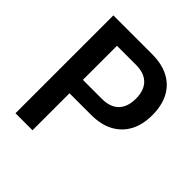

<svg xmlns="http://www.w3.org/2000/svg" viewBox="-190 -841 978 978"><g transform="rotate(45 299.0 -352.5)"><path d="M71.5 0V-705H349.5Q421 -705 470.2 -679.2Q519.5 -653.5 545.5 -604.5Q571.5 -555.5 571.5 -486.5Q571.5 -417.5 545.5 -368.8Q519.5 -320 470.2 -293.2Q421 -266.5 349.5 -266.5H194V0ZM194 -363H330.5Q390.5 -363 421.8 -394.8Q453 -426.5 453 -486.5Q453 -545.5 421.8 -577Q390.5 -608.5 330.5 -608.5H194Z"/></g></svg>

Font: Nunito Sans 12pt ExtraLight SemiCondensed
Style: Regular
Weight: 200
Width: 4
Version: Version 3.101;gftools[0.9.27]